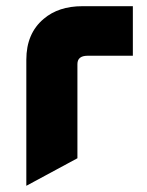

<svg xmlns="http://www.w3.org/2000/svg" viewBox="-20 -585 474 620"><path d="M65 15V-392Q65 -477 121 -524Q169 -565 246 -565H409V-405H263Q230 -405 230 -378V-74Z"/></svg>

Font: Tajawal Black
Style: Regular
Weight: 900
Designer: Boutros Fonts
Foundry: Created by Boutros International 2017
Version: Version 1.700